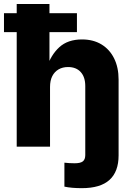

<svg xmlns="http://www.w3.org/2000/svg" viewBox="-31 -748 679 979"><path d="M386.2 211.4Q360.8 211.4 337.9 209.5Q314.9 207.5 297.4 203.6V81.5Q309.6 83 322.8 83.7Q335.9 84.5 349.6 84.5Q379.4 84.5 391.6 74.7Q403.8 64.9 403.8 42.5V0H573.7V44.4Q573.7 127.4 527.3 169.4Q481 211.4 386.2 211.4ZM224.1 -304.7V0H54.2V-727.5H221.2V-401.4H207Q228 -467.3 271.2 -507.1Q314.5 -546.9 387.2 -546.9Q444.3 -546.9 486.1 -521.7Q527.8 -496.6 550.8 -450.4Q573.7 -404.3 573.7 -342.3V0H403.8V-309.1Q403.8 -355 380.6 -380.6Q357.4 -406.2 315.9 -406.2Q288.6 -406.2 267.8 -394.3Q247.1 -382.3 235.6 -359.9Q224.1 -337.4 224.1 -304.7ZM-10.7 -584V-680.7H361.3V-584Z"/></svg>

Font: Inter 18pt ExtraBold
Style: Regular
Weight: 800
Designer: Rasmus Andersson
Foundry: rsms
Version: Version 4.001;git-66647c0bb